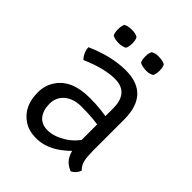

<svg xmlns="http://www.w3.org/2000/svg" viewBox="-189 -761 882 882"><g transform="rotate(45 252.0 -320.0)"><path d="M381 -94.5Q290.5 12 195.5 12Q147 12 114.8 -9.5Q82.5 -31 66.8 -64.2Q51 -97.5 51 -143Q51 -188.5 75 -224Q121 -294 238.5 -294Q315.5 -294 373.5 -279.5V-226.5Q323 -238.5 239.5 -238.5Q187.5 -238.5 156.8 -212.2Q126 -186 126 -144Q126 -102 146.2 -76.5Q166.5 -51 206 -51Q245.5 -51 291.2 -78.5Q337 -106 368.5 -162ZM265 -500.5Q420 -500.5 420 -334.5V-128.5Q420 -97 424.8 -73Q429.5 -49 448 -31.5Q439 -5 414.5 7Q349.5 -17 348 -103.5V-335.5Q348 -437.5 257.5 -437.5Q189.5 -437.5 94.5 -396Q84.5 -404.5 76.8 -421.5Q69 -438.5 69 -454Q174.5 -500.5 265 -500.5ZM106.5 -608.5Q106.5 -629 113 -643Q127.5 -652 153 -652Q178 -652 192.5 -643Q199.5 -630 199.5 -608.5Q199.5 -587 192.5 -574Q176 -565 153 -565Q129.5 -565 113 -574Q106.5 -588 106.5 -608.5ZM283.5 -608.5Q283.5 -630 290.5 -643Q305 -652 322.5 -652Q355 -652 369.5 -643Q376.5 -630 376.5 -608.5Q376.5 -587 369.5 -574Q353 -565 336.5 -565Q307 -565 290.5 -574Q283.5 -587 283.5 -608.5Z"/></g></svg>

Font: Signika-CLs Light
Style: CLs-Regular
Weight: 300
Version: Version 2.003;gftools[0.9.32]